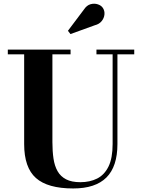

<svg xmlns="http://www.w3.org/2000/svg" viewBox="-20 -1023 786 1057"><path d="M719 -750V-724H626.5V-230Q626.5 -106.5 566 -46Q505.5 14.5 383 14.5Q242.5 14.5 177.8 -43Q113 -100.5 113 -230V-724H23V-750H368.5V-724H268.5V-240Q268.5 -190.5 274.5 -150Q280.5 -109.5 297 -80.5Q313.5 -51.5 343.8 -35.8Q374 -20 422.5 -20Q475 -20 515 -40.2Q555 -60.5 577.5 -106.5Q600 -152.5 600 -230V-724H511V-750ZM368 -835.5 354 -853.5 442 -970.5Q457.5 -994 478.5 -999.8Q499.5 -1005.5 518.5 -999.2Q537.5 -993 546.5 -979Q557 -963 555 -943Q553 -923 539.5 -906.5Q526 -890 502 -884Z"/></svg>

Font: Bodoni Moda 9pt
Style: Bold
Weight: 700
Designer: Owen Earl
Foundry: indestructible type
Version: Version 2.005